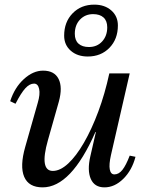

<svg xmlns="http://www.w3.org/2000/svg" viewBox="-20 -797 629 829"><path d="M164 12Q104 12 84.5 -33.5Q65 -79 89 -163L143 -353Q154 -390 149 -413Q144 -436 127 -436Q108 -436 89.5 -416Q71 -396 47 -349L24 -360Q43 -419 83 -455.5Q123 -492 166 -492Q215 -492 233 -456Q251 -420 234 -358L187 -192Q168 -125 173.5 -92Q179 -59 208 -59Q240 -59 274.5 -91Q309 -123 342.5 -181Q376 -239 404.5 -315.5Q433 -392 452 -480H498L429 -227H392Q287 12 164 12ZM431 12Q388 12 372 -24.5Q356 -61 370 -122L452 -480H540L459 -127Q450 -87 454 -65.5Q458 -44 474 -44Q493 -44 508.5 -63.5Q524 -83 540 -125L565 -120Q550 -62 512.5 -25Q475 12 431 12ZM359 -553Q314 -553 285.5 -578Q257 -603 257 -643Q257 -702 293.5 -739.5Q330 -777 387 -777Q432 -777 460.5 -752Q489 -727 489 -687Q489 -628 452.5 -590.5Q416 -553 359 -553ZM364 -594Q399 -594 421 -618Q443 -642 443 -679Q443 -707 427 -721.5Q411 -736 382 -736Q348 -736 325.5 -712.5Q303 -689 303 -651Q303 -623 319 -608.5Q335 -594 364 -594Z"/></svg>

Font: Platypi Light
Style: Italic
Weight: 300
Italic angle: -13°
Designer: David Sargent
Foundry: Bolt Cutter Type
Version: Version 1.200